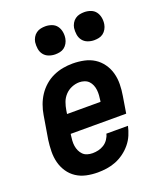

<svg xmlns="http://www.w3.org/2000/svg" viewBox="-139 -831 778 927"><g transform="rotate(-20 250.0 -367.0)"><path d="M203 8Q173 8 145 2Q117 -4 94 -19Q71 -34 55.5 -57Q40 -80 33 -107Q26 -134 26.5 -163.5Q27 -193 31 -222L51 -342Q55 -367 64 -392Q73 -417 87.5 -439Q102 -461 122.5 -479Q143 -497 167.5 -508Q192 -519 217 -523.5Q242 -528 267 -528Q297 -528 325.5 -522Q354 -516 377 -501.5Q400 -487 416.5 -464Q433 -441 440.5 -413.5Q448 -386 447.5 -356.5Q447 -327 442 -298L428 -212H143L142 -207Q140 -193 139 -179Q138 -165 140 -151.5Q142 -138 147.5 -126Q153 -114 162 -105Q171 -96 184 -92Q197 -88 211 -88Q226 -88 241 -91.5Q256 -95 269.5 -103.5Q283 -112 292.5 -126Q302 -140 305 -154H416Q411 -131 401.5 -108.5Q392 -86 376 -66.5Q360 -47 339.5 -32Q319 -17 296.5 -8Q274 1 250 4.5Q226 8 203 8ZM159 -308H331L332 -313Q334 -327 335 -340.5Q336 -354 334.5 -367.5Q333 -381 328 -393Q323 -405 314.5 -414Q306 -423 293 -427.5Q280 -432 267 -432Q247 -432 227.5 -424Q208 -416 193.5 -400.5Q179 -385 172 -365.5Q165 -346 162 -327ZM405 -598Q388 -598 372 -604Q356 -610 346 -623Q336 -636 333.5 -653Q331 -670 333 -687Q335 -699 341.5 -710.5Q348 -722 358.5 -729.5Q369 -737 381 -739.5Q393 -742 405 -742Q422 -742 438 -736Q454 -730 463.5 -717Q473 -704 476 -687Q479 -670 476 -653Q474 -641 467.5 -629.5Q461 -618 451 -610.5Q441 -603 429 -600.5Q417 -598 405 -598ZM205 -598Q188 -598 172 -604Q156 -610 146 -623Q136 -636 133.5 -653Q131 -670 133 -687Q135 -699 141.5 -710.5Q148 -722 158.5 -729.5Q169 -737 181 -739.5Q193 -742 205 -742Q222 -742 238 -736Q254 -730 263.5 -717Q273 -704 276 -687Q279 -670 276 -653Q274 -641 267.5 -629.5Q261 -618 251 -610.5Q241 -603 229 -600.5Q217 -598 205 -598Z"/></g></svg>

Font: Iosevka Oblique
Style: Bold
Weight: 700
Italic angle: -9°
Monospace: yes
Designer: Belleve Invis
Foundry: Belleve Invis
Version: Version 32.5.0; ttfautohint (v1.8.4)